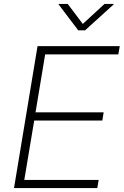

<svg xmlns="http://www.w3.org/2000/svg" viewBox="-20 -964 634 984"><path d="M51.8 0 172.4 -727.5H593.8L586.4 -685.1H211.4L162.1 -388.2H511.2L504.4 -346.2H155.3L104.5 -42H485.8L478.5 0ZM327.1 -943.8 404.3 -841.3 515.6 -943.8H562.5V-941.4L416 -808.6H380.9L280.3 -941.4L280.8 -943.8Z"/></svg>

Font: Inter 20pt ExtraLight
Style: Italic
Weight: 250
Italic angle: -9.3988°
Version: Version 4.001;git-66647c0bb